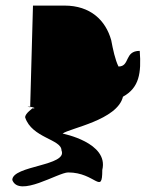

<svg xmlns="http://www.w3.org/2000/svg" viewBox="-20 -728 546 687"><path d="M24 -84C48 -20 188 -111 224 -111C322 -111 346 -28 346 -120C370 -218 204 -250 204 -250C228 -269 400 -298 420 -382C478 -414 486 -466 480 -546C424 -546 446 -490 404 -490C392 -514 384 -552 378 -584C358 -656 303 -708 211 -708H98L88 -346C99 -344 113 -340 94 -340C99 -340 70 -324 70 -308C94 -234 200 -230 200 -190C224 -134 24 -136 24 -84ZM88 -344C73 -348 80 -347 88 -346Z"/></svg>

Font: Alpina
Style: Regular
Weight: 400
Version: Version 0.9